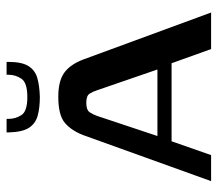

<svg xmlns="http://www.w3.org/2000/svg" viewBox="-59 -602 661 583"><g transform="rotate(-90 271.5 -310.5)"><path d="M13 0 153 -389Q167 -425 190.5 -444.5Q214 -464 269 -464Q317 -464 342 -446Q367 -428 382 -389L525 0H414L371 -120H134L92 0ZM150 -163H352L289 -346Q285 -359 278.5 -369Q272 -379 251 -379Q229 -379 222 -368.5Q215 -358 211 -346ZM269 -520Q236 -520 212 -526.5Q188 -533 175 -553Q162 -573 161 -614V-621H202V-615Q202 -594 213.5 -576Q225 -558 268 -558Q312 -558 324 -576Q336 -594 336 -615V-621H375V-615Q375 -574 362 -554Q349 -534 325.5 -527.5Q302 -521 269 -520Z"/></g></svg>

Font: Genos Medium
Style: Regular
Weight: 500
Designer: Robert E. Leuschke
Foundry: Robert E. Leuschke
Version: Version 1.010; ttfautohint (v1.8.3)